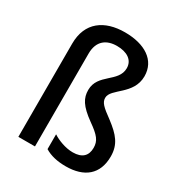

<svg xmlns="http://www.w3.org/2000/svg" viewBox="-181 -888 954 1021"><g transform="rotate(30 295.5 -377.5)"><path d="M496 -614C496 -712 412 -765 290 -765C165 -765 76 -704 76 -572V0H178V-570C178 -649 226 -681 289 -681C351 -681 393 -654 393 -604C393 -517 273 -502 273 -402C273 -352 294 -315 369 -261C433 -216 452 -192 452 -149C452 -101 425 -73 367 -73C322 -73 274 -92 243 -112V-21C277 0 320 10 372 10C485 10 554 -45 554 -155C554 -229 518 -270 451 -321C390 -365 372 -383 372 -411C372 -469 496 -500 496 -614Z"/></g></svg>

Font: Noto Sans Gujarati SemiCondensed Medium
Style: Regular
Weight: 500
Width: 4
Designer: Jelle Bosma - Monotype Design Team, Universal Thirst
Foundry: Monotype Imaging Inc.
Version: Version 2.106